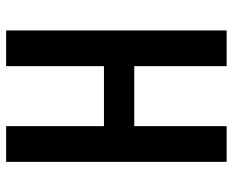

<svg xmlns="http://www.w3.org/2000/svg" viewBox="-88 -688 775 640"><g transform="rotate(90 300.0 -367.5)"><path d="M81 0V-735H200V-427H400V-735H519V0H400V-326H200V0Z"/></g></svg>

Font: Iosevka Custom Extended
Style: Bold
Weight: 700
Width: 7
Monospace: yes
Designer: Belleve Invis
Foundry: Belleve Invis
Version: Version 11.2.4; ttfautohint (v1.8.4)